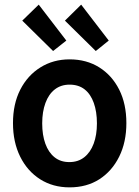

<svg xmlns="http://www.w3.org/2000/svg" viewBox="-20 -794 600 828"><path d="M280 14Q208 14 153 -21Q98 -56 67 -118.5Q36 -181 36 -263Q36 -346 67.5 -407.5Q99 -469 154.5 -503.5Q210 -538 280 -538Q353 -538 408 -503.5Q463 -469 494 -407.5Q525 -346 525 -263Q525 -181 494 -118.5Q463 -56 408.5 -21Q354 14 280 14ZM279 -95Q317 -95 343.5 -116Q370 -137 384 -174.5Q398 -212 398 -262Q398 -312 384.5 -350Q371 -388 345 -408.5Q319 -429 280 -429Q243 -429 216.5 -408.5Q190 -388 176 -350Q162 -312 162 -262Q162 -212 175.5 -174.5Q189 -137 215 -116Q241 -95 279 -95ZM209 -574 76 -705 147 -774 266 -619ZM393 -574 260 -705 330 -774 449 -619Z"/></svg>

Font: Ubuntu Sans Mono SemiBold
Style: Regular
Weight: 600
Monospace: yes
Designer: Dalton Maag Ltd
Foundry: Dalton Maag Ltd
Version: Version 1.006